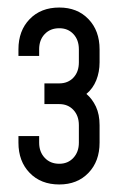

<svg xmlns="http://www.w3.org/2000/svg" viewBox="-20 -810 332 510"><path d="M137.5 -320Q88.5 -320 58.8 -350.8Q29 -381.5 29 -431V-448.5H84V-431Q84 -406.5 98.8 -390.8Q113.5 -375 137.5 -375Q160.5 -375 175 -390.8Q189.5 -406.5 189.5 -431V-477.5Q189.5 -502.5 175 -518Q160.5 -533.5 137.5 -533.5H98V-588.5H137.5Q160.5 -588.5 175 -603.8Q189.5 -619 189.5 -644.5V-679Q189.5 -704 175 -719.5Q160.5 -735 137.5 -735Q113.5 -735 98.8 -719.5Q84 -704 84 -679V-661.5H29V-679Q29 -728.5 58.8 -759.2Q88.5 -790 137.5 -790Q185.5 -790 215 -759.2Q244.5 -728.5 244.5 -679V-644.5Q244.5 -619 235.8 -597Q227 -575 209.5 -560.5Q225 -547.5 234.8 -526.8Q244.5 -506 244.5 -477.5V-431Q244.5 -381.5 215 -350.8Q185.5 -320 137.5 -320Z"/></svg>

Font: Mohave
Style: Regular
Weight: 400
Designer: Gumpita Rahayu
Foundry: Tokotype
Version: Version 2.003; ttfautohint (v1.8.3)